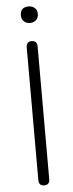

<svg xmlns="http://www.w3.org/2000/svg" viewBox="-60 -912 360 948"><g transform="rotate(-5 120.0 -438.5)"><path d="M120 5Q93 5 93 -24V-681Q93 -710 120 -710Q147 -710 147 -681V-24Q147 5 120 5ZM120 -800Q102 -800 90 -811Q78 -822 78 -841Q78 -882 120 -882Q138 -882 150 -871Q162 -860 162 -841Q162 -822 150 -811Q138 -800 120 -800Z"/></g></svg>

Font: Nunito VF Beta Light
Style: Regular
Weight: 300
Designer: Vernon Adams
Foundry: newtypography
Version: Version 3.001